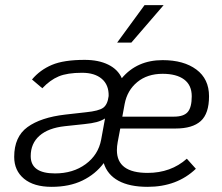

<svg xmlns="http://www.w3.org/2000/svg" viewBox="-20 -713 860 744"><path d="M436 -162Q433 -146 433 -131Q433 -43 552 -43Q642 -43 704 -98L739 -59Q666 11 552 11Q482 11 439 -12.5Q396 -36 382 -81Q350 -38 299.5 -13.5Q249 11 180 11Q111 11 73 -20.5Q35 -52 35 -105Q35 -183 86.5 -220.5Q138 -258 233 -269L313 -278Q363 -283 380 -295.5Q397 -308 401 -341Q402 -384 374.5 -407.5Q347 -431 298 -431Q241 -431 207.5 -417Q174 -403 144 -371L104 -405Q135 -442 181 -461.5Q227 -481 308 -481Q362 -481 399.5 -462.5Q437 -444 452 -410Q511 -480 610 -480Q692 -480 741 -443.5Q790 -407 790 -340Q790 -273 758 -244Q726 -215 660 -215H446ZM454 -261H654Q692 -261 707.5 -279Q723 -297 723 -340Q723 -383 693.5 -405Q664 -427 610 -427Q551 -427 512 -395Q473 -363 463 -310ZM387 -254Q373 -245 354.5 -240Q336 -235 306 -232L231 -224Q167 -217 133 -187Q99 -157 99 -108Q99 -41 193 -41Q263 -41 312 -77Q361 -113 372 -172ZM540 -693H614L489 -548H434Z"/></svg>

Font: KoHo
Style: Italic
Weight: 400
Italic angle: -10°
Designer: Cadson Demak & Katatrad Team
Foundry: Cadson Demak Co.,Ltd.
Version: Version 1.000